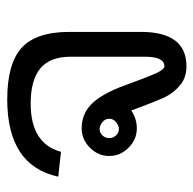

<svg xmlns="http://www.w3.org/2000/svg" viewBox="-22 -538 548 544"><g transform="rotate(-90 252.0 -266.0)"><path d="M433.6 -140.6Q433.6 -11.7 335.9 -11.7Q304.7 -11.7 283.2 -29.3Q261.7 -46.9 250 -70.3Q238.3 -93.8 210.9 -168Q187.5 -152.3 160.2 -152.3Q128.9 -152.3 105.5 -175.8Q82 -199.2 82 -230.5Q82 -261.7 105.5 -285.2Q128.9 -308.6 160.2 -308.6Q199.2 -308.6 226.6 -283.2Q253.9 -257.8 277.3 -199.2Q308.6 -113.3 318.4 -93.8Q328.1 -74.2 335.9 -74.2Q363.3 -74.2 363.3 -128.9V-339.8Q363.3 -398.4 330.1 -425.8Q296.9 -453.1 230.5 -453.1Q117.2 -453.1 93.8 -367.2L23.4 -375Q54.7 -519.5 242.2 -519.5Q343.8 -519.5 388.7 -478.5Q433.6 -437.5 433.6 -343.8ZM140.6 -210.9Q148.4 -203.1 158.2 -203.1Q168 -203.1 177.7 -210.9Q187.5 -218.8 187.5 -230.5Q187.5 -242.2 177.7 -250Q168 -257.8 158.2 -257.8Q148.4 -257.8 140.6 -250Q132.8 -242.2 132.8 -230.5Q132.8 -218.8 140.6 -210.9Z"/></g></svg>

Font: 和音 by 宁静之雨，公众号njzyshare
Style: Regular
Weight: 400
Designer: Steve Matteson
Foundry: Ascender Corporation
Version: Version 6.00;June 8, 2018;FontCreator 11.0.0.2388 32-bit